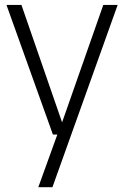

<svg xmlns="http://www.w3.org/2000/svg" viewBox="-20 -562 518 802"><path d="M140 220 219.5 0 235 -38.5 411.5 -541.5H471.5L199 220ZM201 0 7 -541.5H69.5L257 0Z"/></svg>

Font: Encode Sans SemiCondensed Light
Style: Regular
Weight: 300
Width: 4
Designer: Multiple Designers
Foundry: Impallari Type
Version: Version 3.002